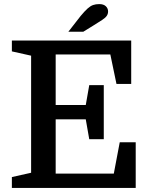

<svg xmlns="http://www.w3.org/2000/svg" viewBox="-20 -918 734 938"><path d="M487 -238H416L399 -335H252V-70H536L565 -223H643V0H38V-53L132 -74V-646L38 -667V-720H621V-508H549L519 -652H252V-405H399L416 -502H487ZM314 -763 374 -840Q394 -864 408 -876.5Q422 -889 435 -893.5Q448 -898 465 -898Q486 -898 497 -887.5Q508 -877 508 -862Q508 -850 501.5 -840.5Q495 -831 479 -820.5Q463 -810 434 -792L387 -763Z"/></svg>

Font: Domine SemiBold
Style: Regular
Weight: 600
Designer: Pablo Impallari, Rodrigo Fuenzalida, Brenda Gallo
Foundry: Pablo Impallari, Rodrigo Fuenzalida, Brenda Gallo
Version: Version 2.000